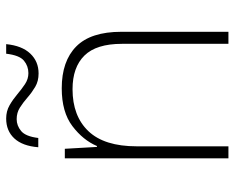

<svg xmlns="http://www.w3.org/2000/svg" viewBox="-89 -671 760 622"><g transform="rotate(-90 291.0 -360.0)"><path d="M316 -540Q404 -540 451.5 -493Q499 -446 499 -347V0H460V-345Q460 -428 422 -466.5Q384 -505 313 -505Q226 -505 177 -453.5Q128 -402 128 -297V0H89V-530H120L126 -426H129Q148 -471 193.5 -505.5Q239 -540 316 -540ZM125 -616Q129 -667 153.5 -693.5Q178 -720 218 -720Q242 -720 261 -709Q280 -698 296.5 -684Q313 -670 329.5 -659Q346 -648 365 -648Q388 -648 405.5 -662.5Q423 -677 428 -720H459Q454 -669 428.5 -642Q403 -615 364 -615Q339 -615 320.5 -626Q302 -637 286 -651Q270 -665 253.5 -675.5Q237 -686 216 -686Q195 -686 177.5 -671.5Q160 -657 155 -616Z"/></g></svg>

Font: Noto Sans Gujarati ExtraLight
Style: Regular
Weight: 200
Designer: Jelle Bosma - Monotype Design Team, Universal Thirst
Foundry: Monotype Imaging Inc.
Version: Version 2.106; ttfautohint (v1.8.4.7-5d5b)